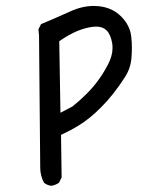

<svg xmlns="http://www.w3.org/2000/svg" viewBox="-20 -490 540 639"><path d="M395.5 -232.9Q414.6 -262.2 417.5 -296.9Q418.9 -314 418.9 -332Q418.9 -350.1 416.7 -368.9Q414.6 -387.7 406.2 -403.8Q397.9 -420.4 383.3 -435.1Q348.1 -470.2 292 -470.2Q253.9 -470.2 213.9 -452.1Q164.6 -429.7 116.7 -409.7L107.9 -392.6L109.9 -372.1L113.8 58.6V59.1Q113.8 62.5 113.8 66.4Q113.8 95.2 126.5 118.2Q136.7 126.5 150.4 128.4Q164.1 126.5 176.3 118.2L185.1 100.6L183.1 -41Q214.8 -55.7 241.7 -72.3Q276.9 -93.3 315.9 -132.3Q358.4 -174.8 395.5 -232.9ZM290 -400.9Q295.4 -401.4 301.3 -401.4Q322.3 -401.4 335.2 -388.4Q348.1 -375.5 353.5 -345.7Q354.5 -338.4 354.5 -329.6Q354.5 -304.2 338.9 -274.4Q310.1 -219.2 268.1 -177.7Q248 -157.2 221.2 -135.7L181.2 -114.7L177.2 -353Q210.9 -376 237.8 -387Q264.6 -397.9 290 -400.9Z"/></svg>

Font: Bakudai
Style: Light
Weight: 300
Version: Version 1.48